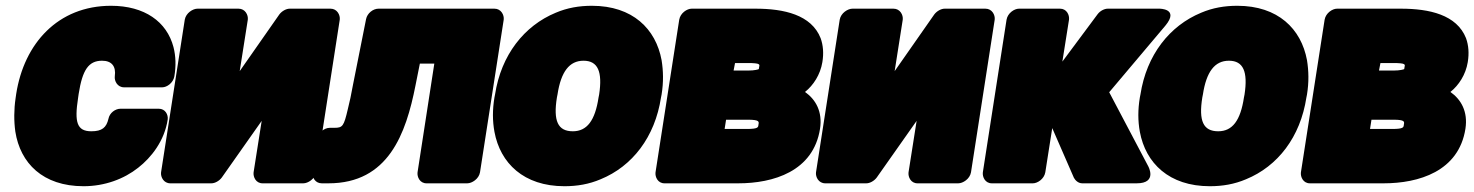

<svg xmlns="http://www.w3.org/2000/svg" viewBox="-20 -596 5099 664"><path d="M36 -271 34 -257C28 -217 28 -177 33 -141C50 -32 128 48 269 48C342 48 409 23 458 -16C503 -51 549 -109 560 -183C562 -199 552 -220 529 -220H397C379 -220 359 -206 355 -185C348 -155 333 -142 296 -142C246 -142 237 -173 250 -257L252 -271C265 -354 286 -386 333 -386C366 -386 382 -367 377 -332C375 -316 386 -294 409 -294H541C557 -294 579 -309 583 -332C589 -368 588 -402 580 -433C557 -521 480 -576 364 -576C180 -576 63 -445 36 -271Z M982 -566C970 -566 955 -558 946 -546L809 -350L837 -528C839 -544 828 -566 805 -566H663C647 -566 623 -551 619 -528L537 0C535 16 546 38 569 38H711C723 38 738 30 747 18L885 -178L857 0C855 16 865 38 888 38H1029C1045 38 1069 23 1073 0L1155 -528C1157 -544 1146 -566 1123 -566Z M1722 -528C1724 -544 1713 -566 1690 -566H1289C1270 -566 1250 -550 1246 -530L1201 -304C1195 -270 1189 -243 1183 -219C1169 -159 1165 -154 1136 -154H1121C1099 -154 1081 -135 1078 -115L1062 1C1059 19 1071 38 1093 38H1116C1323 38 1384 -133 1417 -301L1432 -376H1482L1424 0C1422 16 1432 38 1455 38H1596C1612 38 1636 23 1640 0Z M1692 -269 1690 -259C1683 -217 1683 -178 1690 -140C1710 -32 1791 48 1932 48C1976 48 2017 41 2057 24C2167 -21 2245 -122 2266 -259L2268 -269C2275 -312 2274 -351 2268 -388C2248 -496 2168 -576 2027 -576C1983 -576 1942 -569 1902 -552C1793 -507 1713 -406 1692 -269ZM2052 -269 2050 -259C2038 -179 2010 -142 1961 -142C1909 -142 1893 -178 1906 -259L1908 -269C1920 -348 1949 -386 1998 -386C2048 -386 2064 -348 2052 -269Z M2824 -381C2829 -411 2827 -439 2818 -464C2786 -545 2691 -566 2593 -566H2372C2356 -566 2333 -551 2329 -528L2247 0C2245 16 2255 38 2278 38H2533C2654 38 2793 -3 2816 -151C2825 -210 2801 -252 2764 -278C2793 -301 2817 -338 2824 -381ZM2603 -165C2602 -156 2603 -150 2562 -150H2486L2491 -182H2567C2607 -182 2605 -175 2603 -165ZM2605 -362C2605 -359 2604 -357 2604 -357C2603 -356 2590 -352 2567 -352H2517L2522 -378H2564C2613 -378 2607 -373 2605 -362Z M3247 -566C3235 -566 3220 -558 3211 -546L3074 -350L3102 -528C3104 -544 3093 -566 3070 -566H2928C2912 -566 2888 -551 2884 -528L2802 0C2800 16 2811 38 2834 38H2976C2988 38 3003 30 3012 18L3150 -178L3122 0C3120 16 3130 38 3153 38H3294C3310 38 3334 23 3338 0L3420 -528C3422 -544 3411 -566 3388 -566Z M3619 -153 3694 19C3699 28 3709 38 3723 38H3911C3984 38 3951 -21 3951 -21L3816 -277L4010 -507C4060 -567 3989 -566 3989 -566H3811C3800 -566 3785 -559 3776 -547L3654 -383L3677 -528C3679 -544 3669 -566 3646 -566H3504C3488 -566 3465 -551 3461 -528L3379 0C3377 16 3387 38 3410 38H3552C3568 38 3591 23 3595 0Z M3924 -269 3922 -259C3915 -217 3915 -178 3922 -140C3942 -32 4023 48 4164 48C4208 48 4249 41 4289 24C4399 -21 4477 -122 4498 -259L4500 -269C4507 -312 4506 -351 4500 -388C4480 -496 4400 -576 4259 -576C4215 -576 4174 -569 4134 -552C4025 -507 3945 -406 3924 -269ZM4284 -269 4282 -259C4270 -179 4242 -142 4193 -142C4141 -142 4125 -178 4138 -259L4140 -269C4152 -348 4181 -386 4230 -386C4280 -386 4296 -348 4284 -269Z M5056 -381C5061 -411 5059 -439 5050 -464C5018 -545 4923 -566 4825 -566H4604C4588 -566 4565 -551 4561 -528L4479 0C4477 16 4487 38 4510 38H4765C4886 38 5025 -3 5048 -151C5057 -210 5033 -252 4996 -278C5025 -301 5049 -338 5056 -381ZM4835 -165C4834 -156 4835 -150 4794 -150H4718L4723 -182H4799C4839 -182 4837 -175 4835 -165ZM4837 -362C4837 -359 4836 -357 4836 -357C4835 -356 4822 -352 4799 -352H4749L4754 -378H4796C4845 -378 4839 -373 4837 -362Z"/></svg>

Font: Asimov Print
Style: EIt
Weight: 500
Designer: Google
Version: Version 2.000980; 2014